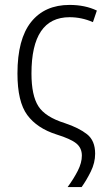

<svg xmlns="http://www.w3.org/2000/svg" viewBox="-20 -562 436 781"><path d="M263 -542Q162 -542 106.5 -472.5Q51 -403 51 -263Q51 -148 91 -94Q131 -40 210 -15Q268 3 290.5 21.5Q313 40 313 71Q313 100 296.5 132.5Q280 165 255 199H312Q332 171 349.5 135.5Q367 100 367 63Q367 10 334 -16Q301 -42 244 -61Q164 -86 136 -130Q108 -174 108 -263Q108 -492 263 -492Q312 -492 358 -472L374 -519Q326 -542 263 -542Z"/></svg>

Font: Noto Sans UI SemiCondensed Light
Style: Regular
Weight: 300
Width: 4
Designer: Monotype Design Team
Foundry: Monotype Imaging Inc.
Version: Version 1.901